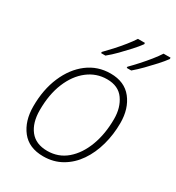

<svg xmlns="http://www.w3.org/2000/svg" viewBox="-185 -878 915 999"><g transform="rotate(30 272.5 -378.0)"><path d="M227 10Q141 10 97 -46Q53 -102 53 -190Q53 -291 87 -370Q121 -449 180.5 -494Q240 -539 317 -539Q401 -539 445 -483Q489 -427 489 -341Q489 -272 471.5 -208.5Q454 -145 420.5 -96Q387 -47 338 -18.5Q289 10 227 10ZM231 -25Q298 -25 347 -67Q396 -109 423 -181Q450 -253 450 -343Q450 -411 417 -457.5Q384 -504 316 -504Q252 -504 201 -464.5Q150 -425 121 -354.5Q92 -284 92 -190Q92 -114 127 -69.5Q162 -25 231 -25ZM374 -606V-613Q394 -633 419 -660.5Q444 -688 466.5 -716Q489 -744 503 -766H545V-758Q529 -736 504.5 -709Q480 -682 453 -654.5Q426 -627 401 -606ZM220 -606V-613Q240 -633 265 -660.5Q290 -688 312.5 -716Q335 -744 349 -766H391V-758Q375 -736 350.5 -709Q326 -682 299 -654.5Q272 -627 246 -606Z"/></g></svg>

Font: Noto Sans Disp ExtLt
Style: Italic
Weight: 200
Italic angle: -12°
Designer: Monotype Design Team
Foundry: Monotype Imaging Inc.
Version: Version 2.000;GOOG;noto-source:20170915:90ef993387c0